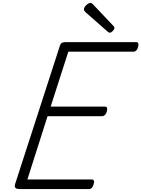

<svg xmlns="http://www.w3.org/2000/svg" viewBox="-20 -1284 960 1304"><path d="M113 0Q94 0 86 -7Q78 -14 82 -32L387 -974Q390 -986 399 -992Q408 -998 426 -998H905Q916 -998 919 -989.5Q922 -981 918 -966Q914 -949 905.5 -941Q897 -933 887 -933H444L324 -560H693Q704 -560 707 -552Q710 -544 706 -528Q701 -511 692.5 -503Q684 -495 674 -495H303L166 -65H603Q614 -65 617.5 -57Q621 -49 616 -33Q612 -17 604 -8.5Q596 0 585 0ZM726 -1062Q722 -1062 718 -1064.5Q714 -1067 709 -1071L561 -1201Q554 -1208 552 -1212Q550 -1216 550 -1221Q550 -1230 557.5 -1240Q565 -1250 575.5 -1257Q586 -1264 593 -1264Q600 -1264 603.5 -1261.5Q607 -1259 612 -1254L751 -1107Q756 -1102 756.5 -1098.5Q757 -1095 757 -1093Q757 -1085 746 -1073.5Q735 -1062 726 -1062Z"/></svg>

Font: Playwrite US Trad Light
Style: Regular
Weight: 300
Designer: Veronika Burian, José Scaglione
Foundry: TypeTogether
Version: Version 1.003